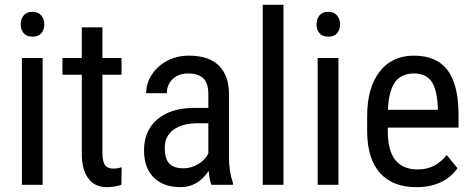

<svg xmlns="http://www.w3.org/2000/svg" viewBox="-20 -770 1970 800"><path d="M157.7 0H71.3V-528.3H157.7ZM164.6 -668.5Q164.6 -646.5 152.3 -631.8Q140.1 -617.2 115.2 -617.2Q90.8 -617.2 78.6 -631.8Q66.4 -646.5 66.4 -668.5Q66.4 -690.4 78.6 -705.6Q90.8 -720.7 115.2 -720.7Q139.6 -720.7 152.1 -705.3Q164.6 -689.9 164.6 -668.5Z M406.7 -656.2V-528.3H486.3V-458.5H406.7V-130.9Q406.7 -99.6 417 -83.5Q427.2 -67.4 452.1 -67.4Q469.2 -67.4 486.8 -73.2L485.8 0Q456.5 9.8 425.8 9.8Q374.5 9.8 347.7 -26.9Q320.8 -63.5 320.8 -130.4V-458.5H240.2V-528.3H320.8V-656.2Z M860.8 0Q853 -17.1 849.6 -57.6Q803.7 9.8 732.4 9.8Q660.6 9.8 620.4 -30.5Q580.1 -70.8 580.1 -144Q580.1 -224.6 634.8 -272Q689.5 -319.3 784.7 -320.3H848.1V-376.5Q848.1 -423.8 827.1 -443.8Q806.2 -463.9 763.2 -463.9Q724.1 -463.9 699.7 -440.7Q675.3 -417.5 675.3 -381.8H588.9Q588.9 -422.4 612.8 -459.2Q636.7 -496.1 677.2 -517.1Q717.8 -538.1 767.6 -538.1Q848.6 -538.1 890.9 -497.8Q933.1 -457.5 934.1 -380.4V-113.8Q934.6 -52.7 950.7 -7.8V0ZM745.6 -68.8Q777.3 -68.8 806.2 -86.4Q835 -104 848.1 -130.4V-256.3H799.3Q737.8 -255.4 702.1 -228.8Q666.5 -202.1 666.5 -154.3Q666.5 -109.4 684.6 -89.1Q702.6 -68.8 745.6 -68.8Z M1161.1 0H1074.7V-750H1161.1Z M1390.1 0H1303.7V-528.3H1390.1ZM1397 -668.5Q1397 -646.5 1384.8 -631.8Q1372.6 -617.2 1347.7 -617.2Q1323.2 -617.2 1311 -631.8Q1298.8 -646.5 1298.8 -668.5Q1298.8 -690.4 1311 -705.6Q1323.2 -720.7 1347.7 -720.7Q1372.1 -720.7 1384.5 -705.3Q1397 -689.9 1397 -668.5Z M1714.8 9.8Q1616.2 9.8 1563.5 -49.1Q1510.7 -107.9 1509.8 -221.7V-285.6Q1509.8 -403.8 1561.3 -470.9Q1612.8 -538.1 1705.1 -538.1Q1797.9 -538.1 1843.8 -479Q1889.6 -419.9 1890.6 -294.9V-238.3H1595.7V-226.1Q1595.7 -141.1 1627.7 -102.5Q1659.7 -64 1719.7 -64Q1757.8 -64 1786.9 -78.4Q1815.9 -92.8 1841.3 -124L1886.2 -69.3Q1830.1 9.8 1714.8 9.8ZM1705.1 -463.9Q1651.4 -463.9 1625.5 -427Q1599.6 -390.1 1596.2 -312.5H1804.2V-324.2Q1800.8 -399.4 1777.1 -431.6Q1753.4 -463.9 1705.1 -463.9Z"/></svg>

Font: Roboto Condensed
Style: Regular
Weight: 400
Designer: Google
Version: Version 2.001047; 2015